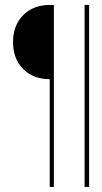

<svg xmlns="http://www.w3.org/2000/svg" viewBox="-20 -719 409 769"><path d="M179.2 -699.2H195.8V29.8H179.2V-401.9Q113.3 -401.9 72.8 -442.6Q32.2 -483.4 32.2 -550.8Q32.2 -617.2 72.8 -658.2Q113.3 -699.2 179.2 -699.2ZM318.8 29.8V-699.2H336.9V29.8Z"/></svg>

Font: Moniqa Narrow Heading
Style: Regular
Weight: 400
Width: 4
Designer: Rajesh Rajput
Foundry: Rajesh Rajput
Version: Version 1.000